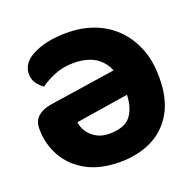

<svg xmlns="http://www.w3.org/2000/svg" viewBox="-115 -746 895 882"><g transform="rotate(-20 332.0 -305.0)"><path d="M501 -399 558 -279 205 -223Q207 -199 222 -176Q237 -153 263.5 -138Q290 -123 325 -123Q403 -123 432.5 -164Q462 -205 462 -272L448 -375Q436 -413 412.5 -437.5Q389 -462 356 -473.5Q323 -485 282 -485Q228 -485 185.5 -467Q143 -449 117 -429Q95 -445 83 -463.5Q71 -482 71 -507Q71 -532 84.5 -552.5Q98 -573 123 -587Q158 -607 202 -616.5Q246 -626 300 -626Q368 -626 427.5 -604.5Q487 -583 532 -540Q577 -497 603 -434Q629 -371 629 -288Q629 -185 590 -117.5Q551 -50 483 -17Q415 16 328 16Q231 16 164.5 -21Q98 -58 64 -119.5Q30 -181 30 -254Q30 -293 54.5 -314Q79 -335 119 -341Z"/></g></svg>

Font: Baloo Tamma 2 ExtraBold
Style: Regular
Weight: 800
Designer: Divya Kowshik, Shuchita Grover and Ek Type
Foundry: Ek Type
Version: Version 1.700